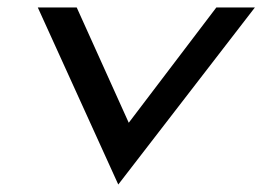

<svg xmlns="http://www.w3.org/2000/svg" viewBox="-20 -471 701 513"><path d="M81 -451 296 22 661 -451H558L324 -143L185 -451Z"/></svg>

Font: Charger Pro
Style: ExBdExtObl
Weight: 400
Designer: Jasper
Foundry: Cannot Into Space Fonts
Version: Version 1.09